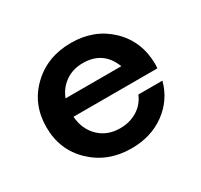

<svg xmlns="http://www.w3.org/2000/svg" viewBox="-115 -660 860 820"><g transform="rotate(-30 315.0 -250.0)"><path d="M585 -252.5 583.8 -231.2H170Q175 -167.5 215.6 -128.1Q256.2 -88.8 318.8 -88.8Q367.5 -88.8 404.4 -111.9Q441.2 -135 457.5 -175H576.2Q553.8 -91.2 484.4 -40.6Q415 10 318.8 10Q202.5 10 125 -63.8Q47.5 -137.5 47.5 -250Q47.5 -362.5 124.4 -436.2Q201.2 -510 317.5 -510Q432.5 -510 508.1 -437.5Q583.8 -365 585 -252.5ZM318.8 -410Q268.8 -410 232.5 -384.4Q196.2 -358.8 180 -316.2H455Q418.8 -410 318.8 -410Z"/></g></svg>

Font: Now Alt Medium
Style: Regular
Weight: 500
Designer: Alfredo Marco Pradil
Foundry: Alfredo Marco Pradil
Version: Version 1.002;PS 001.002;hotconv 1.0.88;makeotf.lib2.5.64775